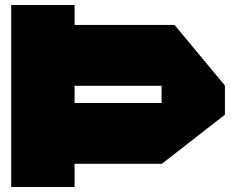

<svg xmlns="http://www.w3.org/2000/svg" viewBox="-20 -750 937 770"><path d="M25 0V-730H279V0ZM279 -93V-337H628V-93ZM628 -93V-406H882V-290L629 -93ZM279 -406V-650H680L882 -407V-406Z"/></svg>

Font: Foldit Black
Style: Regular
Weight: 900
Version: Version 1.003